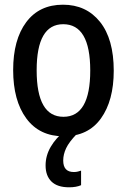

<svg xmlns="http://www.w3.org/2000/svg" viewBox="-20 -570 540 817"><path d="M251 10Q148 10 92 -66Q36 -142 36 -272Q36 -401 91.5 -475.5Q147 -550 248 -550Q347 -550 405.5 -477Q464 -404 464 -269Q464 -142 409.5 -66Q355 10 251 10ZM250 -73Q364 -73 364 -270Q364 -467 249 -467Q136 -467 136 -271Q136 -73 250 -73ZM274 227Q224 227 199 202.5Q174 178 174 134Q174 92 196 54.5Q218 17 256 -13L307 0Q274 34 261.5 60.5Q249 87 249 113Q249 162 294 162Q304 162 311.5 160Q319 158 325 156V218Q305 227 274 227Z"/></svg>

Font: Noto Sans Mono ExtraCondensed Medium
Style: Regular
Weight: 500
Width: 2
Designer: Monotype Design Team
Foundry: Monotype Imaging Inc.
Version: Version 2.014